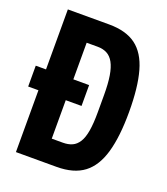

<svg xmlns="http://www.w3.org/2000/svg" viewBox="-128 -778 758 869"><g transform="rotate(20 251.0 -343.5)"><path d="M0 -297.8V-398.2H257V-297.8ZM49.4 0V-687.2H248.2Q330.1 -687.2 378 -651.5Q426 -615.8 447.3 -540.4Q468.7 -465 468.7 -345.4Q468.7 -226.9 446.7 -150.3Q424.8 -73.7 376.2 -36.8Q327.7 0 245 0ZM181 -112.6H234.2Q260.2 -112.6 279 -121.1Q297.7 -129.5 310.7 -149.9Q323.7 -170.3 329.8 -206.1Q335.9 -241.9 335.9 -296.3V-379Q335.9 -433.7 329.8 -471.1Q323.7 -508.5 311.1 -531.4Q298.5 -554.3 279.3 -564.4Q260.2 -574.6 234.2 -574.6H181Z"/></g></svg>

Font: Archivo SemiBold ExtraCondensed
Style: Regular
Weight: 600
Width: 2
Version: Version 2.001